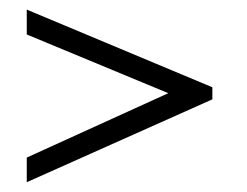

<svg xmlns="http://www.w3.org/2000/svg" viewBox="-20 -554 510 396"><path d="M418 -349.1V-374L35.2 -534.2V-482.9L327.1 -361.8L35.2 -229V-178.2Z"/></svg>

Font: SimahzazaarabicW05-Regular
Style: Regular
Weight: 400
Designer: Ahmed zaza
Foundry: Ahmed zaza
Version: Version 1.001